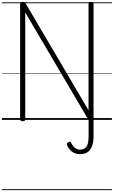

<svg xmlns="http://www.w3.org/2000/svg" viewBox="-20 -1292 1226 2069"><path d="M988 176Q988 241 971.5 284Q955 327 922.5 348Q890 369 840 369Q791 369 755.5 342Q720 315 702 271Q699 262 702 254.5Q705 247 714 241Q725 234 733.5 236Q742 238 747 248Q759 271 772 287Q785 303 802.5 311.5Q820 320 841 320Q878 320 898 303.5Q918 287 926.5 255Q935 223 935 176V2L252 -1158V-5Q252 5 245.5 9.5Q239 14 225 14Q197 14 197 -5V-1253Q197 -1263 204 -1267.5Q211 -1272 224 -1272Q236 -1272 242.5 -1268.5Q249 -1265 255 -1257L934 -104V-1253Q934 -1263 940.5 -1267.5Q947 -1272 961 -1272Q988 -1272 988 -1253ZM0 747H1186V757H0ZM0 -20H1186V0H0ZM0 -505H1186V-500H0ZM0 -1267H1186V-1257H0Z"/></svg>

Font: Playwrite VN Guides
Style: Regular
Weight: 400
Designer: Veronika Burian, José Scaglione
Foundry: TypeTogether
Version: Version 1.003